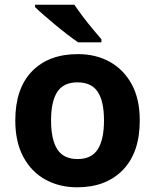

<svg xmlns="http://www.w3.org/2000/svg" viewBox="-20 -786 659 816"><path d="M574 -274Q574 -138 502.5 -64Q431 10 308 10Q232 10 172.5 -23Q113 -56 79 -119.5Q45 -183 45 -274Q45 -410 116 -483Q187 -556 311 -556Q388 -556 447 -523Q506 -490 540 -427.5Q574 -365 574 -274ZM197 -274Q197 -193 223.5 -151.5Q250 -110 310 -110Q369 -110 395.5 -151.5Q422 -193 422 -274Q422 -355 395.5 -395.5Q369 -436 309 -436Q250 -436 223.5 -395.5Q197 -355 197 -274ZM296 -766Q311 -744 331.5 -716.5Q352 -689 373.5 -663.5Q395 -638 411 -619V-606H312Q293 -619 267.5 -638.5Q242 -658 215.5 -680Q189 -702 166 -722Q143 -742 129 -756V-766Z"/></svg>

Font: Noto Sans Ethiopic
Style: Bold
Weight: 700
Designer: Monotype Design Team
Foundry: Monotype Imaging Inc.
Version: Version 2.102; ttfautohint (v1.8.4.7-5d5b)